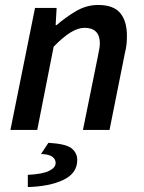

<svg xmlns="http://www.w3.org/2000/svg" viewBox="-20 -523 579 773"><path d="M22 0 121 -491H208L204 -422H208Q246 -455 287.5 -479Q329 -503 375 -503Q437 -503 464 -470.5Q491 -438 491 -379Q491 -362 489.5 -346Q488 -330 483 -310L421 0H314L374 -296Q377 -313 379.5 -325Q382 -337 382 -348Q382 -411 320 -411Q295 -411 265 -393Q235 -375 196 -335L130 0ZM92 230V181Q151 178 177.5 165Q204 152 204 133Q204 118 190.5 108Q177 98 145 97L175 52Q246 56 268.5 74.5Q291 93 291 121Q291 175 234.5 201.5Q178 228 92 230Z"/></svg>

Font: Source Sans Pro SemiBold
Style: Italic
Weight: 600
Italic angle: -11°
Designer: Paul D. Hunt
Foundry: Adobe Systems Incorporated
Version: Version 1.095;hotconv 1.0.109;makeotfexe 2.5.65596